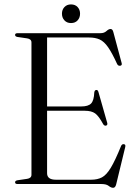

<svg xmlns="http://www.w3.org/2000/svg" viewBox="-20 -854 636 891"><path d="M50 -692Q50 -700 61.5 -700H446Q463.5 -700 474 -709.8Q484.5 -719.5 493 -719.5Q502.5 -719.5 506 -705L544.5 -561.5Q547.5 -551 538.5 -549Q528.5 -547 523.5 -557Q500 -608.5 481.5 -635Q463 -661.5 442.5 -670.8Q422 -680 393.5 -680H198.5V-360H357Q389.5 -360 402.8 -373.8Q416 -387.5 417.5 -425Q419 -435.5 426 -436.5Q434 -438 437 -426.5L477.5 -284Q480.5 -273.5 472 -271Q464 -269.5 459 -277.5Q438.5 -315.5 421.5 -327.8Q404.5 -340 373.5 -340H198.5V-50Q198.5 -20 239.5 -20H403Q432.5 -20 453.2 -31Q474 -42 494.2 -75.5Q514.5 -109 542 -177Q546.5 -186 554.5 -185Q564.5 -184 561 -171L519 2Q515 17.5 505 17.5Q495.5 17.5 484.5 8.8Q473.5 0 451 0H61.5Q50 0 50 -8Q50 -15.5 61 -17.5L105.5 -24Q126 -27 126 -43V-657Q126 -673 105.5 -676L61 -682.5Q50 -684.5 50 -692ZM309.5 -747Q290.5 -747 279 -759.5Q267.5 -772 267.5 -790.5Q267.5 -809 279 -821.2Q290.5 -833.5 309.5 -833.5Q329 -833.5 340.2 -821.2Q351.5 -809 351.5 -790.5Q351.5 -772 340.2 -759.5Q329 -747 309.5 -747Z"/></svg>

Font: Fraunces 72pt Light
Style: Regular
Weight: 300
Version: Version 1.000;[0bf87f6ff]